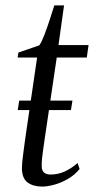

<svg xmlns="http://www.w3.org/2000/svg" viewBox="-20 -679 347 709"><path d="M45.5 -272.5 51 -307.5H247.5L242 -272.5ZM145.5 -169.5Q141.5 -142 139 -124Q136.5 -106 135.2 -93Q134 -80 134 -66.5Q134 -49 142.8 -41.8Q151.5 -34.5 167 -34.5Q195 -34.5 220 -46.2Q245 -58 266.5 -77L274 -55Q255.5 -32.5 230.2 -18Q205 -3.5 179.8 3.2Q154.5 10 136 10Q102 10 81.5 -5.5Q61 -21 61 -58.5Q61 -67.5 62.2 -81.2Q63.5 -95 65.8 -111.8Q68 -128.5 70.5 -147Q73 -165.5 75.5 -183L117 -466.5H45L48 -485L125 -511.5Q133 -522 143.8 -550Q154.5 -578 164.5 -608.8Q174.5 -639.5 180.5 -659H216.5L196 -512.5H307L300.5 -466.5H189.5Z"/></svg>

Font: Merriweather 120pt Light
Style: Italic
Weight: 300
Italic angle: -7.8°
Version: Version 2.101